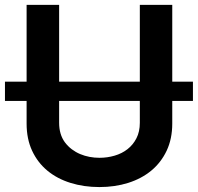

<svg xmlns="http://www.w3.org/2000/svg" viewBox="-24 -747 802 778"><path d="M378.9 11Q315.7 11 261.7 -5.9Q207.7 -22.7 168.1 -55.4Q128.6 -88.1 106.2 -136Q83.8 -183.9 83.8 -246.4V-338.1H-3.9V-416.2H83.8V-727.3H215.6V-416.2H542.6V-727.3H674V-416.2H757.8V-338.1H674V-246.4Q674 -184.7 651.5 -136.7Q628.9 -88.8 589.3 -55.9Q549.7 -23.1 495.7 -6Q441.8 11 378.9 11ZM378.9 -107.6Q410.9 -107.6 440.5 -116.3Q470.2 -125 492.7 -142.6Q515.3 -160.2 528.9 -186.8Q542.6 -213.4 542.6 -249.6V-338.1H215.6V-249.6Q215.6 -202.4 238.6 -170.8Q251.1 -154.1 266.9 -142.2Q282.7 -130.3 300.8 -122.7Q318.9 -115.1 338.8 -111.3Q358.7 -107.6 378.9 -107.6Z"/></svg>

Font: Linik Sans SemiBold
Style: Regular
Weight: 600
Designer: Fonts by Rasmus Andersson / Changes by Cristiano Sobral with parts from Marc Monis
Foundry: rsms
Version: Version 3.020; ttfautohint (v1.6)